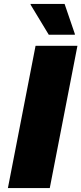

<svg xmlns="http://www.w3.org/2000/svg" viewBox="-20 -952 412 972"><path d="M160 -720H372L232 0H20ZM227 -776 135 -928V-932H307L359 -780V-776Z"/></svg>

Font: Kufam Black
Style: Italic
Weight: 900
Italic angle: -11°
Designer: Artur Schmal
Foundry: Original Type
Version: Version 1.301; ttfautohint (v1.8.3)